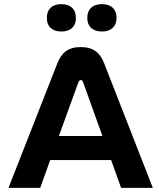

<svg xmlns="http://www.w3.org/2000/svg" viewBox="-20 -906 765 926"><path d="M256 -599 21 0H174L222 -134H516L564 0H717L483 -599C463 -651 432 -679 369 -679C308 -679 276 -651 256 -599ZM206 -818C206 -779 231 -754 276 -754C321 -754 346 -779 346 -818V-821C346 -861 321 -886 276 -886C231 -886 206 -861 206 -821ZM264 -250 358 -509C361 -517 366 -520 369 -520C373 -520 378 -518 381 -509L474 -250ZM401 -818C401 -779 426 -754 472 -754C516 -754 542 -779 542 -818V-821C542 -861 517 -886 472 -886C426 -886 401 -861 401 -821Z"/></svg>

Font: LT Wave Alt Bold
Style: Regular
Weight: 700
Designer: Daniel Lyons
Version: Version 2.5 (Glyphs App)